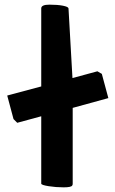

<svg xmlns="http://www.w3.org/2000/svg" viewBox="-20 -788 494 824"><path d="M292 0Q292 6 290 8Q286 16 253 16Q220 16 188.5 11Q157 6 157 0V-289L54 -261L38 -277L11 -378L157 -417V-752Q157 -768 192 -768Q227 -768 250 -763.5Q273 -759 274 -752L291 -453L398 -482L417 -471L445 -367L292 -325Z"/></svg>

Font: Chau Philomene One
Style: Regular
Weight: 400
Designer: Vicente Lamonaca
Foundry: TipoType
Version: Version 1.002